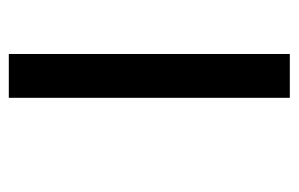

<svg xmlns="http://www.w3.org/2000/svg" viewBox="-138 -524 662 425"><g transform="rotate(-90 192.5 -311.0)"><path d="M189 -622H286V0H189Z"/></g></svg>

Font: Noto Sans Medium
Style: Regular
Weight: 500
Designer: Monotype Design Team
Foundry: Monotype Imaging Inc.
Version: Version 2.007